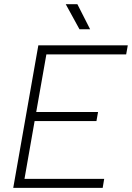

<svg xmlns="http://www.w3.org/2000/svg" viewBox="-20 -914 642 934"><path d="M44.4 0 158.7 -649.4 166.5 -693.4H601.6L593.8 -649.4H205.6L156.2 -369.1H457L449.2 -325.2H148.4L99.1 -43.9H486.8L479.5 0ZM366.7 -771.5 299.8 -893.6H356.4L418.5 -771.5Z"/></svg>

Font: CaskaydiaCove NF ExtraLight
Style: Italic
Weight: 200
Italic angle: -10°
Designer: Aaron Bell
Foundry: Saja Typeworks
Version: Version 2111.001; VTT 6.35;Nerd Fonts 3.2.1